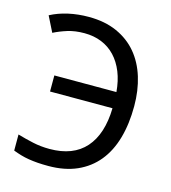

<svg xmlns="http://www.w3.org/2000/svg" viewBox="-109 -813 813 912"><g transform="rotate(15 297.0 -357.0)"><path d="M215.8 -644Q169.9 -644 133.8 -632.8Q97.7 -621.6 66.9 -606L28.8 -682.1Q67.4 -702.6 115.2 -713.4Q163.1 -724.1 215.8 -724.1Q294.9 -724.1 354.5 -697.5Q414.1 -670.9 453.6 -623.8Q493.2 -576.7 513.2 -511.7Q533.2 -446.8 533.2 -370.1Q533.2 -282.7 513.2 -212.4Q493.2 -142.1 452.9 -92.8Q412.6 -43.5 352.3 -16.8Q292 9.8 211.9 9.8Q183.6 9.8 159.9 8.1Q136.2 6.3 115.2 2.9Q94.2 -0.5 75.2 -6.1Q56.2 -11.7 37.1 -19V-98.1Q75.2 -86.9 114.3 -78.4Q153.3 -69.8 196.8 -69.8Q312.5 -69.8 372.8 -137.9Q433.1 -206.1 436 -334H128.9V-413.1H434.1Q429.7 -467.3 412.4 -510.3Q395 -553.2 366.9 -583Q338.9 -612.8 300.5 -628.4Q262.2 -644 215.8 -644Z"/></g></svg>

Font: Genotype
Style: Regular
Weight: 400
Foundry: Ascender Corporation
Version: Version 1.00